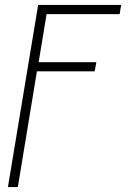

<svg xmlns="http://www.w3.org/2000/svg" viewBox="-20 -540 540 775"><path d="M12 215 134 -520H469L463 -483H168L136 -289H369L362 -252H129L52 215Z"/></svg>

Font: Iosevka Term Curly Extralight
Style: Italic
Weight: 200
Italic angle: -9°
Designer: Belleve Invis
Foundry: Belleve Invis
Version: Version 32.3.0